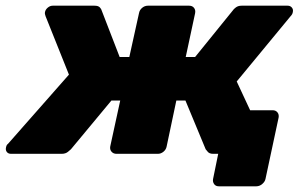

<svg xmlns="http://www.w3.org/2000/svg" viewBox="-38 -540 1048 674"><path d="M730 114Q719 114 713.5 106Q708 98 710 88L728 0H723L713 -153H919Q930 -153 936 -145.5Q942 -138 940 -127L894 88Q892 98 882.5 106Q873 114 862 114ZM1 0Q-9 0 -14 -6.5Q-19 -13 -17 -22Q-16 -27 -14.5 -30Q-13 -33 -10 -35L204 -278L122 -483Q121 -486 120 -490Q119 -494 120 -498Q122 -507 130 -513.5Q138 -520 147 -520H294Q307 -520 312.5 -514Q318 -508 319 -503L382 -340H416L450 -494Q452 -505 461 -512.5Q470 -520 481 -520H626Q637 -520 643 -512.5Q649 -505 647 -494L614 -340H647L779 -503Q782 -508 790 -514Q798 -520 810 -520H972Q981 -520 986.5 -513.5Q992 -507 990 -498Q989 -490 982 -483L793 -254L895 -35Q896 -33 896.5 -30Q897 -27 896 -22Q895 -13 886.5 -6.5Q878 0 869 0H711Q697 0 691.5 -7Q686 -14 684 -16L613 -187H581L547 -26Q545 -15 536 -7.5Q527 0 516 0H371Q360 0 353.5 -7.5Q347 -15 349 -26L384 -187H353L211 -16Q209 -14 200.5 -7Q192 0 178 0Z"/></svg>

Font: Rubik ExtraBold
Style: Italic
Weight: 800
Italic angle: -12°
Designer: Hubert and Fischer
Foundry: Hubert and Fischer
Version: Version 2.300;gftools[0.9.30]